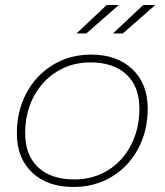

<svg xmlns="http://www.w3.org/2000/svg" viewBox="-20 -740 654 763"><path d="M47 -210Q47 -299 85 -370Q123 -441 190 -482Q257 -523 342 -523Q445 -523 506 -465Q567 -407 567 -309Q567 -220 529 -149Q491 -78 424 -37.5Q357 3 272 3Q168 3 107.5 -54.5Q47 -112 47 -210ZM534 -308Q534 -396 482.5 -444Q431 -492 339 -492Q265 -492 206 -455.5Q147 -419 113.5 -355Q80 -291 80 -211Q80 -123 131.5 -75Q183 -27 276 -27Q350 -27 408.5 -63Q467 -99 500.5 -163.5Q534 -228 534 -308ZM404 -720H452L323 -607H284ZM549 -720H597L468 -607H429Z"/></svg>

Font: Montserrat Alternates ExLight
Style: Italic
Weight: 275
Italic angle: -11.3°
Designer: Julieta Ulanovsky
Foundry: Julieta Ulanovsky
Version: Version 7.200